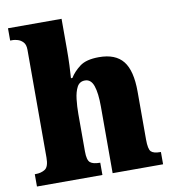

<svg xmlns="http://www.w3.org/2000/svg" viewBox="-84 -834 817 907"><g transform="rotate(-10 324.5 -380.0)"><path d="M20 0V-59H24Q51 -59 69.5 -71Q88 -83 88 -127V-644Q88 -669 76.5 -681Q65 -693 51 -697Q37 -701 29 -701H15V-760H272V-614Q272 -574 270.5 -537Q269 -500 267 -476H274Q291 -504 322 -527.5Q353 -551 414 -551Q493 -551 529.5 -505.5Q566 -460 566 -359V-129Q566 -83 578 -71Q590 -59 622 -59H625V0H383V-320Q383 -384 371 -419Q359 -454 330 -454Q304 -454 292 -431.5Q280 -409 276 -374Q272 -339 272 -303V-124Q272 -82 286 -70.5Q300 -59 331 -59H334V0Z"/></g></svg>

Font: Noto Serif Hebrew SemiCondensed Black
Style: Regular
Weight: 900
Width: 4
Designer: Monotype Design Team
Foundry: Monotype Imaging Inc.
Version: Version 2.004; ttfautohint (v1.8.4.7-5d5b)